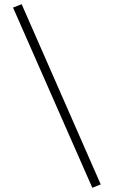

<svg xmlns="http://www.w3.org/2000/svg" viewBox="-20 -813 540 913"><path d="M459 64 419 80 42 -777 83 -793Z"/></svg>

Font: Kaisei HarunoUmi
Style: Bold
Weight: 700
Designer: Font-Kai, 金井和夫
Foundry: KAZUO KANAI
Version: Version 5.003